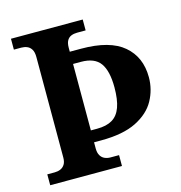

<svg xmlns="http://www.w3.org/2000/svg" viewBox="-106 -809 850 904"><g transform="rotate(-15 319.0 -357.0)"><path d="M28.1 0V-53H64.3Q79.2 -53 92.2 -58.3Q105.2 -63.6 113.3 -76.2Q121.4 -88.8 121.4 -110.5V-600Q121.4 -623.9 113.3 -637.1Q105.2 -650.4 92.2 -655.7Q79.2 -661 64.3 -661H28.1V-714H377.9V-661H336.3Q320.1 -661 307.2 -655.7Q294.3 -650.4 287.1 -637.7Q279.8 -625 279.8 -602.3V-583.3H335.2Q474.6 -583.3 541.5 -526.5Q608.5 -469.6 608.5 -371Q608.5 -311.4 579.8 -259Q551.1 -206.6 486.3 -174.2Q421.5 -141.8 313.2 -141.8H279.8V-111.7Q279.8 -90.5 287.6 -77.4Q295.4 -64.2 308.4 -58.6Q321.3 -53 336.3 -53H377.9V0ZM310.2 -199.8Q356.1 -199.8 384.4 -216.6Q412.7 -233.3 426.2 -270.4Q439.6 -307.5 439.6 -367Q439.6 -446.9 412.1 -485.3Q384.7 -523.7 318.2 -523.7H279.8V-199.8Z"/></g></svg>

Font: Noto Serif Malayalam
Style: Regular
Weight: 400
Designer: Indian type Foundry, Jelle Bosma, Monotype Design Team
Foundry: Monotype Imaging Inc.
Version: Version 2.103